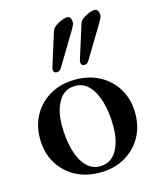

<svg xmlns="http://www.w3.org/2000/svg" viewBox="-119 -878 810 977"><g transform="rotate(-15 286.0 -389.5)"><path d="M188 -555Q188 -560 190 -566L246 -744Q250 -757 265.5 -768Q281 -779 298.5 -786Q316 -793 326 -793Q341 -793 345.5 -782.5Q350 -772 350 -761Q350 -754 345.5 -744.5Q341 -735 334 -723L232 -554Q228 -547 222 -541.5Q216 -536 207 -536Q188 -536 188 -555ZM333 -555Q333 -560 335 -566L391 -744Q395 -757 410 -768Q425 -779 442.5 -786Q460 -793 470 -793Q485 -793 490 -782.5Q495 -772 495 -761Q495 -754 490.5 -744.5Q486 -735 479 -723L377 -554Q373 -547 367 -541.5Q361 -536 352 -536Q333 -536 333 -555ZM35 -231Q35 -304 67.5 -359Q100 -414 156.5 -445Q213 -476 286 -476Q359 -476 415.5 -445Q472 -414 504.5 -359Q537 -304 537 -231Q537 -159 504.5 -103.5Q472 -48 415.5 -17Q359 14 286 14Q213 14 156.5 -17Q100 -48 67.5 -103.5Q35 -159 35 -231ZM160 -268Q160 -195 176 -138Q192 -81 222 -49Q252 -17 295 -17Q352 -17 382 -67Q412 -117 412 -194Q412 -268 396 -324.5Q380 -381 350 -413Q320 -445 277 -445Q220 -445 190 -395Q160 -345 160 -268Z"/></g></svg>

Font: Monomakh
Style: Regular
Weight: 400
Version: Version 1.200; ttfautohint (v1.8.4.7-5d5b)